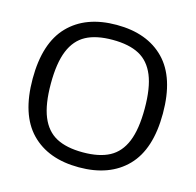

<svg xmlns="http://www.w3.org/2000/svg" viewBox="-103 -799 934 917"><g transform="rotate(15 364.0 -340.0)"><path d="M686 -340Q686 -163 601 -75.5Q516 12 364 12Q212 12 127 -75.5Q42 -163 42 -340Q42 -517 127 -604.5Q212 -692 364 -692Q516 -692 601 -604.5Q686 -517 686 -340ZM132 -340Q132 -238 157 -177Q182 -116 232.5 -89Q283 -62 364 -62Q445 -62 495.5 -89Q546 -116 571 -177Q596 -238 596 -340Q596 -442 571 -503Q546 -564 495.5 -591Q445 -618 364 -618Q283 -618 232.5 -591Q182 -564 157 -503Q132 -442 132 -340Z"/></g></svg>

Font: Rhodium Libre
Style: Regular
Weight: 400
Designer: James Puckett
Foundry: Dunwich Type Founders
Version: Version 1.001; ttfautohint (v1.3)